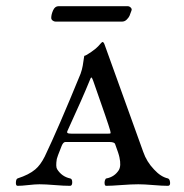

<svg xmlns="http://www.w3.org/2000/svg" viewBox="-20 -599 595 622"><path d="M37 3Q31 3 31.5 -8Q32 -19 37 -21Q74 -33 94 -50Q111 -64 125 -92Q169 -184 241 -360Q246 -374 248 -386Q249 -391 250 -399Q251 -407 252 -412L253 -418Q259 -419 276 -431Q293 -443 298 -449Q310 -463 312 -463Q316 -463 319 -454L444 -107Q455 -75 479 -50Q501 -26 524 -21Q530 -19 531 -8Q532 3 524 3Q506 3 476.5 0.5Q447 -2 428 -2Q406 -2 373 0.5Q340 3 324 3Q320 3 319 -3Q318 -9 320 -15Q322 -21 325 -21Q351 -26 365 -48Q373 -62 367 -89Q365 -100 353 -132Q351 -139 334 -139H192Q185 -139 180 -127Q164 -87 164 -84Q160 -59 165 -51Q180 -27 207 -21Q214 -20 214 -8.5Q214 3 207 3Q187 3 157 0.5Q127 -2 108 -2Q94 -2 72 0.5Q50 3 37 3ZM270 -337Q249 -285 199 -176Q196 -170 199 -168Q202 -166 212 -166H329Q337 -166 338 -167Q339 -168 337 -176Q331 -198 282 -337Q279 -345 277.5 -347Q276 -349 274.5 -347Q273 -345 270 -337ZM170 -579H393Q399 -579 403.5 -574.5Q408 -570 406 -565Q402 -553 399.5 -547.5Q397 -542 390.5 -535.5Q384 -529 375 -529H160Q155 -529 150.5 -532.5Q146 -536 146 -541Q146 -552 152 -565.5Q158 -579 170 -579Z"/></svg>

Font: EB Garamond 12 All SC
Style: AllSC
Weight: 400
Version: Version 0.016 ; ttfautohint (v0.97) -l 8 -r 50 -G 200 -x 0 -